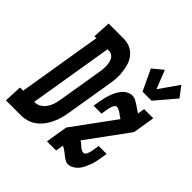

<svg xmlns="http://www.w3.org/2000/svg" viewBox="-264 -943 1112 1112"><g transform="rotate(45 292.5 -387.0)"><path d="M-59 0 -54 -110H-28L57 -625H41L47 -735H166Q184 -735 200 -732Q216 -729 230.5 -721Q245 -713 256.5 -702Q268 -691 276.5 -677Q285 -663 290 -647.5Q295 -632 298 -616Q301 -600 302.5 -583Q304 -566 303.5 -549Q303 -532 300.5 -514.5Q298 -497 295 -480L250 -208Q246 -183 239.5 -159Q233 -135 222 -111.5Q211 -88 195.5 -67Q180 -46 158.5 -30Q137 -14 112.5 -7Q88 0 63 0ZM69 -110Q89 -110 106.5 -121.5Q124 -133 135.5 -150.5Q147 -168 153 -187Q159 -206 162 -226L207 -498Q209 -511 210.5 -524.5Q212 -538 211.5 -551Q211 -564 208.5 -577Q206 -590 200 -601Q194 -612 183.5 -618.5Q173 -625 159 -625H148L63 -110ZM465 -595 404 -724 467 -776 512 -662 596 -782 644 -718 539 -595ZM455 8Q446 8 437.5 4Q429 0 421 -5.5Q413 -11 406 -17Q399 -23 391.5 -28.5Q384 -34 376.5 -39Q369 -44 360 -48L352 0H277L299 -135L487 -392Q482 -395 477.5 -398.5Q473 -402 468 -405Q463 -409 457.5 -413Q452 -417 446.5 -420Q441 -423 434.5 -425.5Q428 -428 422 -428Q416 -428 412 -424Q408 -420 405 -415Q402 -410 400.5 -405Q399 -400 397.5 -395Q396 -390 395 -384.5Q394 -379 393 -374L387 -337H322L328 -374Q331 -391 335 -408.5Q339 -426 344.5 -442Q350 -458 358.5 -475Q367 -492 378.5 -506Q390 -520 406.5 -529Q423 -538 440 -538Q454 -538 466.5 -531.5Q479 -525 490.5 -517.5Q502 -510 513 -502Q524 -494 536 -487L543 -530H618L596 -395L411 -142Q419 -137 426 -131Q433 -125 440 -118.5Q447 -112 455.5 -107Q464 -102 474 -102Q474 -102 474 -102Q474 -102 474 -102Q474 -102 474 -102Q474 -102 474 -102Q479 -102 483 -106Q487 -110 490 -115Q493 -120 494.5 -125Q496 -130 497.5 -135Q499 -140 500 -145.5Q501 -151 502 -156L508 -193H573L567 -156Q564 -139 560.5 -121.5Q557 -104 551 -88Q545 -72 537 -55Q529 -38 517 -24Q505 -10 489 -1Q473 8 455 8Z"/></g></svg>

Font: Iosevka Slab XBdEx
Style: Italic
Weight: 800
Width: 7
Italic angle: -9°
Monospace: yes
Designer: Belleve Invis
Foundry: Belleve Invis
Version: Version 11.1.1; ttfautohint (v1.8.3)